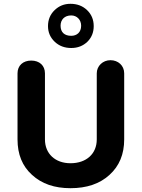

<svg xmlns="http://www.w3.org/2000/svg" viewBox="-20 -972 744 1008"><path d="M354 -720C388 -720 416 -731 439 -753C461 -775 472 -802 472 -835C472 -869 460 -897 437 -919C414 -941 385 -952 350 -952C317 -952 290 -941 267 -919C244 -897 232 -869 232 -835C232 -802 244 -775 267 -753C290 -731 319 -720 354 -720ZM354 -784C319 -784 298 -802 298 -837C298 -869 319 -891 354 -891C383 -891 406 -869 406 -837C406 -802 383 -784 354 -784ZM488 -240C488 -165 434 -115 350 -115C270 -115 216 -165 216 -240V-587C216 -628 187 -654 144 -654C101 -654 72 -628 72 -587V-240C72 -162 97 -100 148 -54C199 -7 266 16 350 16C435 16 504 -7 555 -54C606 -100 632 -162 632 -240V-587C632 -628 600 -656 560 -656C520 -656 488 -626 488 -587Z"/></svg>

Font: Dongle
Style: Bold
Weight: 700
Designer: Yanghee Ryu
Foundry: Yanghee Ryu
Version: Version 2.000